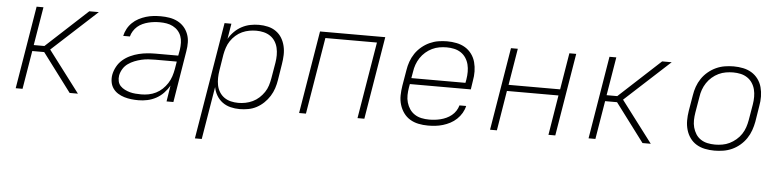

<svg xmlns="http://www.w3.org/2000/svg" viewBox="-45 -757 4890 1202"><g transform="rotate(5 2400.0 -156.5)"><path d="M449 0H397L216 -241H141L101 0H58L144 -520H187L147 -279H214L475 -520H535L252 -260Z M830 8Q807 8 784.5 5.5Q762 3 740.5 -3.5Q719 -10 700.5 -21.5Q682 -33 669.5 -50.5Q657 -68 653 -90.5Q649 -113 653 -137Q658 -163 671.5 -188Q685 -213 706.5 -231.5Q728 -250 754 -262Q780 -274 806.5 -280.5Q833 -287 859.5 -289.5Q886 -292 912 -292H1054L1061 -331Q1064 -352 1063.5 -374Q1063 -396 1056 -415Q1049 -434 1035.5 -449Q1022 -464 1003.5 -473.5Q985 -483 964 -486.5Q943 -490 921 -490Q903 -490 885 -488Q867 -486 849 -481.5Q831 -477 813.5 -469Q796 -461 781.5 -448.5Q767 -436 756.5 -419Q746 -402 742 -385H700Q705 -408 716.5 -429.5Q728 -451 746 -468.5Q764 -486 786 -497.5Q808 -509 831 -516Q854 -523 877.5 -525.5Q901 -528 924 -528Q952 -528 979 -523.5Q1006 -519 1029.5 -507Q1053 -495 1070 -476Q1087 -457 1096.5 -432Q1106 -407 1106.5 -379.5Q1107 -352 1102 -324L1049 0H1006L1022 -101Q1008 -76 987 -54Q966 -32 940 -18Q914 -4 886 2Q858 8 830 8ZM844 -30Q867 -30 890.5 -34.5Q914 -39 936 -50Q958 -61 976 -78Q994 -95 1007.5 -116Q1021 -137 1028.5 -160Q1036 -183 1040 -206L1048 -254H913Q891 -254 869.5 -252.5Q848 -251 826.5 -246Q805 -241 783.5 -232.5Q762 -224 743 -210.5Q724 -197 712 -177Q700 -157 696 -136Q693 -117 697 -99.5Q701 -82 712.5 -70Q724 -58 740 -50Q756 -42 772.5 -37.5Q789 -33 807.5 -31.5Q826 -30 844 -30Z M1203 215 1325 -520H1368L1352 -423Q1366 -448 1387 -469Q1408 -490 1433.5 -503.5Q1459 -517 1486.5 -522.5Q1514 -528 1541 -528Q1570 -528 1598 -521.5Q1626 -515 1648.5 -499Q1671 -483 1685 -460Q1699 -437 1705.5 -409.5Q1712 -382 1711 -353Q1710 -324 1705 -294L1689 -194Q1685 -168 1676.5 -142Q1668 -116 1653 -92Q1638 -68 1617 -48Q1596 -28 1571.5 -15Q1547 -2 1519.5 3Q1492 8 1466 8Q1436 8 1408 1Q1380 -6 1357.5 -22.5Q1335 -39 1320.5 -63.5Q1306 -88 1301 -116L1246 215ZM1454 -30Q1476 -30 1499 -34.5Q1522 -39 1544 -49.5Q1566 -60 1584 -76.5Q1602 -93 1615.5 -113Q1629 -133 1636 -155.5Q1643 -178 1647 -201L1664 -301Q1668 -325 1668 -348.5Q1668 -372 1663 -394Q1658 -416 1646 -435Q1634 -454 1615.5 -466.5Q1597 -479 1574.5 -484.5Q1552 -490 1528 -490Q1506 -490 1483.5 -486Q1461 -482 1439 -472Q1417 -462 1398.5 -445.5Q1380 -429 1367 -409.5Q1354 -390 1346.5 -367.5Q1339 -345 1335 -323L1319 -223Q1315 -199 1314.5 -175Q1314 -151 1318.5 -128.5Q1323 -106 1335 -86.5Q1347 -67 1365.5 -54Q1384 -41 1407 -35.5Q1430 -30 1454 -30Z M1839 0 1925 -520H2335L2249 0H2206L2286 -482H1962L1882 0Z M2649 8Q2618 8 2589 2Q2560 -4 2536 -18.5Q2512 -33 2495.5 -56Q2479 -79 2470.5 -107Q2462 -135 2462.5 -165Q2463 -195 2468 -226L2485 -326Q2489 -353 2498.5 -380Q2508 -407 2524.5 -431.5Q2541 -456 2564.5 -475.5Q2588 -495 2614.5 -507Q2641 -519 2668.5 -523.5Q2696 -528 2724 -528Q2754 -528 2783.5 -522Q2813 -516 2837 -501.5Q2861 -487 2878 -464Q2895 -441 2902.5 -413Q2910 -385 2910.5 -355Q2911 -325 2905 -294L2897 -241H2514L2510 -219Q2506 -195 2505.5 -171Q2505 -147 2511.5 -124.5Q2518 -102 2530.5 -83.5Q2543 -65 2562 -52.5Q2581 -40 2604.5 -35Q2628 -30 2653 -30Q2671 -30 2689 -32Q2707 -34 2725 -38.5Q2743 -43 2760.5 -51Q2778 -59 2793.5 -71.5Q2809 -84 2819.5 -100.5Q2830 -117 2835 -135H2877Q2872 -112 2859.5 -90.5Q2847 -69 2828.5 -51.5Q2810 -34 2788 -22.5Q2766 -11 2742.5 -4Q2719 3 2695.5 5.5Q2672 8 2649 8ZM2520 -279H2860L2864 -301Q2868 -325 2868 -349Q2868 -373 2862.5 -395Q2857 -417 2844.5 -436Q2832 -455 2813 -467.5Q2794 -480 2771 -485Q2748 -490 2724 -490Q2701 -490 2678 -486Q2655 -482 2633 -471.5Q2611 -461 2592 -444.5Q2573 -428 2559.5 -407.5Q2546 -387 2538 -364.5Q2530 -342 2527 -319Z M3039 0 3125 -520H3168L3130 -290H3454L3492 -520H3535L3449 0H3406L3447 -251H3123L3082 0Z M4049 0H3997L3816 -241H3741L3701 0H3658L3744 -520H3787L3747 -279H3814L4075 -520H4135L3852 -260Z M4449 8Q4418 8 4389 2Q4360 -4 4336 -18.5Q4312 -33 4295.5 -56Q4279 -79 4271 -107Q4263 -135 4263 -165Q4263 -195 4268 -226L4285 -326Q4289 -353 4298.5 -380Q4308 -407 4324.5 -431.5Q4341 -456 4364.5 -475.5Q4388 -495 4414.5 -507Q4441 -519 4469 -523.5Q4497 -528 4524 -528Q4555 -528 4584 -522Q4613 -516 4637 -501.5Q4661 -487 4678 -464Q4695 -441 4702.5 -413Q4710 -385 4710.5 -355Q4711 -325 4705 -294L4689 -194Q4684 -167 4674.5 -140Q4665 -113 4648.5 -88.5Q4632 -64 4609 -44.5Q4586 -25 4559.5 -13Q4533 -1 4504.5 3.5Q4476 8 4449 8ZM4450 -30Q4472 -30 4495.5 -34Q4519 -38 4540.5 -48.5Q4562 -59 4581.5 -75.5Q4601 -92 4614.5 -112.5Q4628 -133 4635.5 -155.5Q4643 -178 4647 -201L4664 -301Q4668 -325 4668 -349Q4668 -373 4662.5 -395Q4657 -417 4644.5 -436Q4632 -455 4613 -467.5Q4594 -480 4571.5 -485Q4549 -490 4524 -490Q4502 -490 4478.5 -486Q4455 -482 4433 -471.5Q4411 -461 4392 -444.5Q4373 -428 4359.5 -407.5Q4346 -387 4338 -364.5Q4330 -342 4327 -319L4310 -219Q4306 -195 4305.5 -171Q4305 -147 4311 -125Q4317 -103 4329 -84Q4341 -65 4360 -52.5Q4379 -40 4402 -35Q4425 -30 4450 -30Z"/></g></svg>

Font: Iosevka XLt Ex Obl
Style: Regular
Weight: 200
Width: 7
Italic angle: -9°
Monospace: yes
Designer: Belleve Invis
Foundry: Belleve Invis
Version: Version 32.5.0; ttfautohint (v1.8.4)